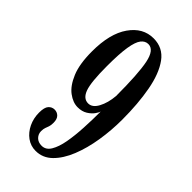

<svg xmlns="http://www.w3.org/2000/svg" viewBox="-225 -775 851 851"><g transform="rotate(45 200.5 -349.5)"><path d="M200.5 -711Q259.5 -711 293.5 -664.2Q327.5 -617.5 342.2 -537.5Q357 -457.5 357 -357.5Q357 -290.5 346.5 -225Q336 -159.5 314.5 -106Q293 -52.5 260.2 -20.2Q227.5 12 183 12Q152 12 127.2 -6Q102.5 -24 88.2 -54Q74 -84 74 -119Q74 -152 85.5 -164.8Q97 -177.5 113.5 -177.5Q129.5 -177.5 140.5 -166.5Q151.5 -155.5 151.5 -132.5Q151.5 -116.5 148.2 -107.5Q145 -98.5 141.8 -90Q138.5 -81.5 138.5 -67Q138.5 -49 151.2 -36Q164 -23 186 -23Q212 -23 227.5 -48.8Q243 -74.5 250.8 -117.2Q258.5 -160 261.2 -211.8Q264 -263.5 264 -315.5Q262.5 -308.5 252.5 -294.2Q242.5 -280 223.8 -268.2Q205 -256.5 178 -256.5Q148.5 -256.5 118.5 -278.8Q88.5 -301 68.2 -349.5Q48 -398 48 -477Q48 -588 91 -649.5Q134 -711 200.5 -711ZM202 -676.5Q182.5 -676.5 168.8 -659Q155 -641.5 148 -598.2Q141 -555 141 -478Q141 -376.5 154.8 -339Q168.5 -301.5 199 -301.5Q225 -301.5 242.2 -333.8Q259.5 -366 263.5 -412.5Q263.5 -551 250.8 -613.8Q238 -676.5 202 -676.5Z"/></g></svg>

Font: Imbue 10pt Medium
Style: Regular
Weight: 500
Designer: Tyler Finck
Foundry: Etcetera Type Company
Version: Version 1.102; ttfautohint (v1.8.3)